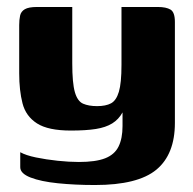

<svg xmlns="http://www.w3.org/2000/svg" viewBox="-20 -419 554 550"><path d="M252 111Q195 111 146 106Q97 101 67.5 89.5Q38 78 38 60V17Q54 26 83 32Q112 38 145 41.5Q178 45 206 45Q254 45 281 34.5Q308 24 319.5 1Q331 -22 331 -58V-97Q320 -77 301.5 -65.5Q283 -54 254.5 -49.5Q226 -45 183 -45Q118 -45 86 -65.5Q54 -86 44.5 -123Q35 -160 35 -209V-347Q35 -362 37.5 -374Q40 -386 51 -392.5Q62 -399 86 -399H187Q187 -373 187 -354Q187 -335 187 -318.5Q187 -302 187 -283Q187 -264 187 -238Q187 -181 194.5 -155Q202 -129 218 -122Q234 -115 258 -115Q283 -115 298 -123Q313 -131 320.5 -156Q328 -181 328 -233V-399H432Q456 -399 468.5 -391.5Q481 -384 481 -356V-67Q481 23 428 67Q375 111 252 111Z"/></svg>

Font: Genos Thin
Style: Bold
Weight: 700
Version: Version 1.010